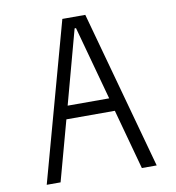

<svg xmlns="http://www.w3.org/2000/svg" viewBox="-87 -878 875 956"><g transform="rotate(-10 350.0 -400.0)"><path d="M72 0 292 -800H408L628 0H553L470 -304H225L142 0ZM344 -743 243 -370H453L351 -743Z"/></g></svg>

Font: Martian Mono ExtraLight
Style: Regular
Weight: 200
Monospace: yes
Designer: Roman Shamin
Foundry: Evil Martians
Version: Version 1.000; ttfautohint (v1.8.4.7-5d5b)